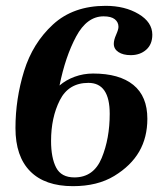

<svg xmlns="http://www.w3.org/2000/svg" viewBox="-20 -627 542 658"><path d="M33 -188Q33 -288 62.5 -383.5Q92 -479 161.5 -543Q231 -607 342 -607Q408 -607 455 -579Q502 -551 502 -508Q502 -475 481 -456.5Q460 -438 428 -438Q402 -438 386 -448.5Q370 -459 370 -477Q370 -490 378 -508Q386 -526 386 -535Q386 -551 373.5 -561Q361 -571 335 -571Q278 -571 241 -502Q204 -433 184 -334Q206 -353 236 -364Q266 -375 299 -375Q389 -375 437 -336Q485 -297 485 -220Q485 -156 457 -107.5Q429 -59 371.5 -24Q314 11 230 11Q134 11 83.5 -40Q33 -91 33 -188ZM356 -237Q356 -343 283 -343Q215 -343 185 -283.5Q155 -224 155 -144Q155 -86 172.5 -52.5Q190 -19 235 -19Q301 -19 328.5 -85.5Q356 -152 356 -237Z"/></svg>

Font: Unna
Style: Bold Italic
Weight: 700
Italic angle: -8.05°
Designer: Jorge de Buen Unna
Foundry: Omnibus-Type
Version: Version 2.008